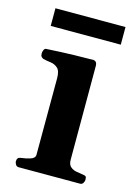

<svg xmlns="http://www.w3.org/2000/svg" viewBox="-102 -703 540 760"><g transform="rotate(15 167.5 -323.0)"><path d="M51.3 0Q43 0 38.8 -7.3Q34.7 -14.6 34.7 -20Q34.7 -36.6 50.8 -38.1Q68.8 -40 87.9 -45.9Q106.9 -51.8 106.9 -65.9L107.4 -379.9Q107.4 -410.2 94.7 -421.1Q82 -432.1 64.9 -434.1Q47.9 -436 34.7 -439.5Q29.8 -441.9 26.4 -445.8Q22.9 -449.7 22.9 -459Q22.9 -464.8 25.9 -472.4Q28.8 -480 34.7 -480.5Q98.1 -484.4 149.4 -485.6Q200.7 -486.8 228 -486.8Q231.9 -486.8 237.1 -482.9Q242.2 -479 242.7 -467.3V-82Q242.7 -62.5 252.7 -53.7Q262.7 -44.9 276.6 -42.2Q290.5 -39.6 302.2 -38.1Q312.5 -37.1 316.2 -34.2Q319.8 -31.2 319.8 -20Q319.8 -14.6 315.7 -7.3Q311.5 0 303.2 0ZM29.3 -573.2V-645.5H316.4V-573.2Z"/></g></svg>

Font: Gelasio SemiBold
Style: Regular
Weight: 600
Designer: Eben Sorkin
Foundry: Eben Sorkin
Version: Version 1.008